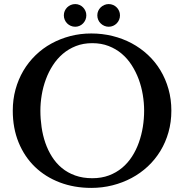

<svg xmlns="http://www.w3.org/2000/svg" viewBox="-20 -898 907 947"><path d="M825.2 -352.1Q825.2 -295.9 811 -245.8Q796.9 -195.8 771 -153.3Q745.1 -110.8 709 -77.1Q672.9 -43.5 628.9 -20Q585 3.4 534.7 16.1Q484.4 28.8 430.2 28.8Q345.7 28.8 274.7 1.7Q203.6 -25.4 152.1 -75.2Q100.6 -125 71.8 -195.3Q43 -265.6 43 -352.1Q43 -407.2 56.6 -457Q70.3 -506.8 95.2 -549.1Q120.1 -591.3 155.3 -625.5Q190.4 -659.7 233.6 -683.3Q276.9 -707 326.4 -720Q376 -732.9 430.2 -732.9Q484.4 -732.9 534.9 -720.5Q585.4 -708 629.4 -684.6Q673.3 -661.1 709.5 -627.4Q745.6 -593.8 771.2 -551.3Q796.9 -508.8 811 -458.7Q825.2 -408.7 825.2 -352.1ZM690.9 -352.1Q690.9 -390.6 684.3 -430.4Q677.7 -470.2 664.1 -507.1Q650.4 -543.9 629.6 -576.4Q608.9 -608.9 580.3 -633.1Q551.8 -657.2 515.6 -671.1Q479.5 -685.1 435.1 -685.1Q390.6 -685.1 354.5 -670.9Q318.4 -656.7 290 -632.6Q261.7 -608.4 240.7 -575.9Q219.7 -543.5 206.1 -506.3Q192.4 -469.2 185.8 -429.7Q179.2 -390.1 179.2 -352.1Q179.2 -311.5 185.1 -271Q190.9 -230.5 203.6 -193.6Q216.3 -156.7 236.6 -124.8Q256.8 -92.8 285.2 -69.3Q313.5 -45.9 350.8 -32.5Q388.2 -19 435.1 -19Q480.5 -19 517.1 -32.7Q553.7 -46.4 582.3 -70.3Q610.8 -94.2 631.3 -126.2Q651.9 -158.2 665 -195.3Q678.2 -232.4 684.6 -272.5Q690.9 -312.5 690.9 -352.1ZM571.8 -822.3Q571.8 -810.5 567.4 -800.3Q563 -790 555.4 -782.5Q547.9 -774.9 537.8 -770.5Q527.8 -766.1 516.1 -766.1Q504.9 -766.1 494.6 -770.5Q484.4 -774.9 476.6 -782.5Q468.8 -790 464.4 -800.3Q460 -810.5 460 -822.3Q460 -834 464.4 -844Q468.8 -854 476.6 -861.6Q484.4 -869.1 494.6 -873.5Q504.9 -877.9 516.1 -877.9Q527.8 -877.9 537.8 -873.5Q547.9 -869.1 555.4 -861.6Q563 -854 567.4 -844Q571.8 -834 571.8 -822.3ZM405.8 -822.3Q405.8 -810.5 401.4 -800.3Q397 -790 389.6 -782.5Q382.3 -774.9 372.3 -770.5Q362.3 -766.1 351.1 -766.1Q339.4 -766.1 329.1 -770.5Q318.8 -774.9 311.3 -782.5Q303.7 -790 299.3 -800.3Q294.9 -810.5 294.9 -822.3Q294.9 -834 299.3 -844Q303.7 -854 311.3 -861.6Q318.8 -869.1 329.1 -873.5Q339.4 -877.9 351.1 -877.9Q362.3 -877.9 372.3 -873.5Q382.3 -869.1 389.6 -861.6Q397 -854 401.4 -844Q405.8 -834 405.8 -822.3Z"/></svg>

Font: Original Surfer
Style: Regular
Weight: 400
Designer: Astigmatic (AOETI)
Foundry: Astigmatic (AOETI)
Version: Version 1.001